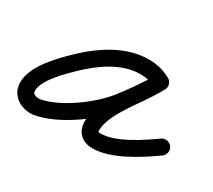

<svg xmlns="http://www.w3.org/2000/svg" viewBox="-85 -409 628 566"><g transform="rotate(30 229.0 -126.0)"><path d="M358.5 -263.2C358.5 -263.2 358.5 -263.2 358.5 -263.2C333.4 -276.3 312.3 -281.8 283.3 -281.8C205.1 -281.8 134.5 -233.4 80.6 -180.9C44.2 -145.6 -11.6 -89.2 -11.6 -34.1C-11.6 5.9 22.2 30.5 59.8 30.5C63.6 30.5 67.4 30.3 71.1 29.7C146.9 17 242.8 -52.9 288.7 -111.6C318.1 -149.1 345 -186.3 367.9 -227.9C375.7 -242.2 368.2 -255.2 356.9 -261.1C345.7 -266.9 330.7 -265.6 323.5 -251C320.5 -244.6 317.1 -238.7 313.2 -232.9C313.2 -232.9 313 -232.6 312.9 -232.4C312.7 -232.1 312.6 -231.9 312.6 -231.9C309.3 -226.4 305.7 -221.1 302.2 -215.9C302.2 -215.9 302.2 -215.8 302.1 -215.8C302.1 -215.7 302.1 -215.7 302.1 -215.7C286 -191.1 268.4 -167.2 252.8 -142.2C252.8 -142.2 252.8 -142.3 252.9 -142.4C252.9 -142.5 253 -142.5 253 -142.5C232.7 -110.9 210.6 -66.8 210.6 -28.9C210.6 6.5 234.5 28.5 269.5 28.5C333 28.5 409 -20.7 459.5 -56.6C470.7 -64.6 473.4 -80.2 465.4 -91.5C457.4 -102.7 441.8 -105.4 430.5 -97.4C430.5 -97.4 430.5 -97.4 430.5 -97.4C389.7 -68.4 320.7 -21.5 269.5 -21.5C261.3 -21.5 260.6 -21.3 260.6 -28.9C260.6 -56.5 280.3 -92.5 295 -115.5C295 -115.5 295.1 -115.5 295.1 -115.6C295.2 -115.7 295.2 -115.7 295.2 -115.7C310.6 -140.4 328 -164 343.9 -188.3C343.9 -188.3 343.9 -188.3 343.9 -188.2C343.8 -188.2 343.8 -188.1 343.8 -188.1C347.8 -194.1 351.8 -200 355.4 -206.1C355.4 -206.1 355.3 -205.9 355.1 -205.6C355 -205.4 354.8 -205.1 354.8 -205.1C360 -212.9 364.4 -220.7 368.5 -229C375.6 -243.6 368.4 -256.5 357.5 -262.2C346.6 -267.8 331.9 -266.3 324.1 -252.1C302.5 -212.8 277 -177.8 249.3 -142.4C211.1 -93.6 126.1 -30.2 62.9 -19.7C61.9 -19.5 60.8 -19.5 59.8 -19.5C50.3 -19.5 38.4 -22.8 38.4 -34.1C38.4 -71.3 91.6 -121.9 115.4 -145.1C159.4 -187.9 219 -231.8 283.3 -231.8C304.4 -231.8 317.6 -228.1 335.5 -218.8C347.7 -212.4 362.8 -217.2 369.2 -229.5C375.6 -241.7 370.8 -256.8 358.5 -263.2Z"/></g></svg>

Font: FRB American Cursive Guidelines Arrows Semibold
Style: Italic
Weight: 600
Italic angle: -25°
Version: Version 2.0;Modular Font Editor K font №1